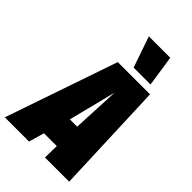

<svg xmlns="http://www.w3.org/2000/svg" viewBox="-317 -1036 1133 1133"><g transform="rotate(45 249.5 -469.5)"><path d="M-42 0 199 -702H468L495 0H293L295 -97H188L160 0ZM238 -263H299L313 -561ZM288 -745 221 -939H400L429 -745Z"/></g></svg>

Font: Georama SemiCondensed Black
Style: Italic
Weight: 900
Width: 4
Italic angle: -9°
Designer: Jean-Baptiste Levee
Foundry: Production Type
Version: Version 1.000